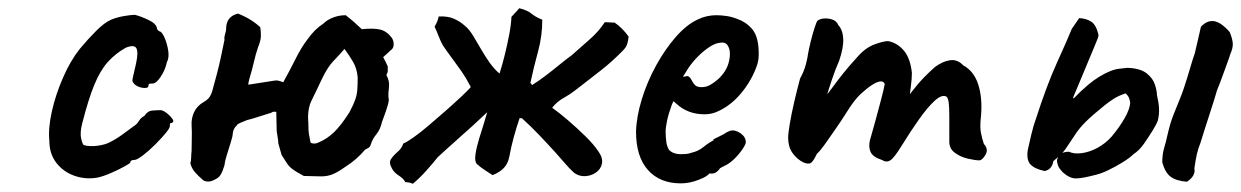

<svg xmlns="http://www.w3.org/2000/svg" viewBox="-20 -433 3019 467"><path d="M217 -1Q188 4 161 -5.5Q134 -15 117 -37Q100 -59 100 -91Q97 -121 106 -161.5Q115 -202 133 -243.5Q151 -285 174 -314Q194 -338 214 -358Q234 -378 250 -385Q264 -391 282 -394Q300 -397 308 -397Q324 -393 343 -383.5Q362 -374 362 -362Q362 -362 364.5 -359.5Q367 -357 367 -357Q373 -357 379.5 -343Q386 -329 389 -311Q392 -293 386 -282Q382 -263 371 -246.5Q360 -230 352 -230Q348 -230 344.5 -229.5Q341 -229 341 -224Q341 -219 332 -219Q323 -219 314 -223.5Q305 -228 302 -236Q302 -241 304.5 -250.5Q307 -260 311 -279Q317 -307 311.5 -316Q306 -325 286 -317Q261 -303 242.5 -282.5Q224 -262 209.5 -227Q195 -192 180 -133Q174 -110 177.5 -95.5Q181 -81 184 -80Q198 -76 217 -78.5Q236 -81 247 -87Q263 -95 278 -106Q293 -117 308 -128Q313 -131 318 -139Q323 -147 331 -151Q339 -163 349.5 -164Q360 -165 372 -165Q380 -163 388 -156Q396 -149 400 -143Q404 -137 398 -134Q394 -134 393.5 -131.5Q393 -129 393 -129Q395 -124 384.5 -111Q374 -98 358 -82Q342 -66 327.5 -55Q313 -44 307 -44Q297 -44 297 -38Q297 -36 282.5 -28Q268 -20 249.5 -12Q231 -4 217 -1Z M475 6Q461 -6 453.5 -15Q446 -24 443 -36Q445 -43 445 -50Q445 -57 446 -66Q446 -82 446.5 -97.5Q447 -113 446 -128Q445 -145 452 -160Q459 -175 474 -184Q485 -190 490 -197.5Q495 -205 498 -218Q503 -236 507.5 -253Q512 -270 516.5 -290.5Q521 -311 526 -336Q525 -342 527.5 -350Q530 -358 530 -363Q530 -393 559 -400Q571 -395 579.5 -390.5Q588 -386 596 -380.5Q604 -375 613 -367Q615 -354 614.5 -344Q614 -334 608 -319Q602 -302 597.5 -282Q593 -262 587 -243Q586 -239 585 -235Q584 -231 584 -227L648 -237Q653 -238 658.5 -236.5Q664 -235 669 -233Q684 -260 698.5 -289Q713 -318 727 -336Q737 -350 746 -359Q755 -368 767 -376Q776 -385 790.5 -390.5Q805 -396 821 -396Q831 -388 834.5 -385Q838 -382 840.5 -380Q843 -378 846.5 -374.5Q850 -371 860 -362Q889 -365 905 -361Q921 -357 933 -341Q937 -335 937.5 -327Q938 -319 934 -314L912 -294Q915 -289 917.5 -283.5Q920 -278 923 -272Q924 -259 922 -255.5Q920 -252 920 -250Q928 -236 926 -220.5Q924 -205 925 -195Q927 -190 923 -176.5Q919 -163 914.5 -151Q910 -139 909 -136Q905 -118 895.5 -106.5Q886 -95 882 -82Q880 -75 875.5 -73Q871 -71 868 -69Q848 -45 821 -28Q803 -15 790 -9.5Q777 -4 761.5 -4Q746 -4 719 -5Q700 -15 691 -22Q682 -29 677.5 -36.5Q673 -44 665 -56Q662 -67 657 -84Q657 -90 655.5 -98Q654 -106 653 -114L652 -161Q645 -162 642 -160Q639 -158 634 -157Q618 -152 604 -147.5Q590 -143 581 -141Q571 -137 564 -134Q557 -131 556 -128Q547 -120 546 -107Q546 -102 541.5 -87.5Q537 -73 532.5 -58.5Q528 -44 527 -38Q527 -32 521.5 -18Q516 -4 509 0Q500 6 492 8Q484 10 475 6ZM756 -87Q775 -95 792 -111Q809 -127 830 -160Q840 -179 844 -190.5Q848 -202 849 -214Q850 -226 850 -245Q848 -267 838.5 -283Q829 -299 818 -314Q804 -298 790.5 -284Q777 -270 763 -241Q749 -211 738 -189Q727 -167 730 -134Q730 -114 731.5 -106.5Q733 -99 735 -88Q735 -85 741.5 -84Q748 -83 756 -87Z M984 14Q980 12 975 11Q970 10 966 10Q961 1 950 -6Q939 -13 934 -22Q925 -37 931 -46Q937 -55 947 -63.5Q957 -72 961 -84Q969 -87 986 -99Q1003 -111 1023.5 -128.5Q1044 -146 1064.5 -164Q1085 -182 1102 -198Q1119 -214 1125 -221Q1124 -223 1123.5 -224.5Q1123 -226 1122 -227Q1114 -243 1102.5 -259.5Q1091 -276 1079 -292Q1067 -308 1057 -323Q1051 -334 1046.5 -346Q1042 -358 1037 -368Q1041 -375 1043.5 -381Q1046 -387 1047 -393Q1069 -394 1084 -387.5Q1099 -381 1111 -370Q1121 -362 1130.5 -346.5Q1140 -331 1150 -313.5Q1160 -296 1171 -280.5Q1182 -265 1195 -254Q1202 -276 1208 -300.5Q1214 -325 1218.5 -348.5Q1223 -372 1224 -392Q1229 -398 1234 -403Q1239 -408 1243 -413Q1263 -408 1272.5 -400Q1282 -392 1299 -385Q1299 -345 1288.5 -307Q1278 -269 1270 -231Q1272 -230 1272.5 -228.5Q1273 -227 1274 -226Q1290 -236 1306.5 -248.5Q1323 -261 1339.5 -274.5Q1356 -288 1371 -299Q1392 -318 1414 -337Q1436 -356 1451 -379Q1457 -379 1463 -378.5Q1469 -378 1475 -378Q1484 -372 1493 -363Q1502 -354 1509 -344Q1508 -334 1505.5 -326Q1503 -318 1496 -311Q1470 -284 1440.5 -261Q1411 -238 1380 -214Q1366 -203 1350.5 -194.5Q1335 -186 1323 -171Q1340 -159 1361.5 -140.5Q1383 -122 1403.5 -102Q1424 -82 1436 -64Q1447 -48 1444 -34.5Q1441 -21 1429 -13Q1417 -5 1402.5 -4.5Q1388 -4 1376 -13Q1364 -24 1353.5 -36.5Q1343 -49 1332 -61Q1313 -82 1292 -104Q1271 -126 1250 -145Q1249 -146 1247.5 -145.5Q1246 -145 1244 -146Q1236 -123 1229.5 -99Q1223 -75 1219 -53Q1216 -36 1206 -25Q1196 -14 1178 -7Q1169 -13 1159 -19.5Q1149 -26 1140 -34Q1134 -40 1136.5 -57.5Q1139 -75 1145.5 -96Q1152 -117 1157.5 -134.5Q1163 -152 1165 -160Q1147 -143 1129.5 -127Q1112 -111 1096 -97Q1080 -83 1067 -71Q1054 -59 1045 -51Q1033 -36 1017 -18Q1001 0 984 14Z M1636 13Q1585 13 1556 -19.5Q1527 -52 1527 -113Q1528 -149 1541 -191.5Q1554 -234 1576 -274Q1598 -314 1624.5 -344Q1651 -374 1678 -386Q1688 -391 1699.5 -393.5Q1711 -396 1722 -396Q1734 -396 1747.5 -394Q1761 -392 1773 -387Q1794 -380 1808.5 -363.5Q1823 -347 1825 -315Q1826 -302 1825 -291.5Q1824 -281 1819 -268Q1806 -234 1782 -205.5Q1758 -177 1728 -163Q1720 -159 1711.5 -157Q1703 -155 1694 -155Q1673 -155 1656 -161.5Q1639 -168 1626 -180L1618 -187L1614 -178Q1606 -156 1602.5 -139.5Q1599 -123 1599 -113Q1599 -101 1600.5 -89Q1602 -77 1607 -69Q1611 -64 1618.5 -61Q1626 -58 1636 -58Q1643 -58 1649 -58.5Q1655 -59 1660 -61Q1678 -65 1689 -74Q1700 -83 1712 -90L1716 -92L1715 -94Q1731 -102 1738 -105.5Q1745 -109 1747 -111Q1751 -113 1756 -115Q1768 -118 1781 -109Q1794 -100 1794 -87Q1794 -82 1785.5 -69.5Q1777 -57 1765.5 -46Q1754 -35 1743 -30Q1741 -29 1737 -27Q1733 -25 1730 -23H1731Q1722 -11 1713 -11H1705Q1701 -4 1679 4.5Q1657 13 1636 13ZM1686 -221Q1698 -221 1707.5 -226.5Q1717 -232 1725 -239Q1748 -259 1753.5 -285.5Q1759 -312 1748 -325Q1745 -328 1741.5 -329Q1738 -330 1731 -329Q1720 -328 1706 -319Q1692 -310 1678 -296Q1664 -282 1654 -267L1641 -246Q1645 -247 1648.5 -247.5Q1652 -248 1653 -248Q1659 -245 1662 -238.5Q1665 -232 1670 -226.5Q1675 -221 1686 -221Z M1934 -38Q1918 -46 1907.5 -61Q1897 -76 1897 -98Q1897 -108 1901 -132Q1905 -156 1912 -186Q1919 -216 1926 -242Q1936 -260 1940.5 -278Q1945 -296 1945 -300Q1947 -312 1951.5 -330.5Q1956 -349 1961 -364.5Q1966 -380 1968 -382Q1973 -387 1983.5 -388Q1994 -389 2004.5 -385.5Q2015 -382 2019 -372Q2030 -360 2031 -338.5Q2032 -317 2021 -285Q2012 -265 2003 -238Q1994 -211 1987.5 -188.5Q1981 -166 1980 -158L1949 -157Q1966 -173 1981 -190.5Q1996 -208 2003 -218Q2020 -241 2032.5 -256.5Q2045 -272 2065 -294Q2085 -317 2107 -325Q2129 -333 2140 -333Q2162 -329 2178 -310.5Q2194 -292 2198 -256Q2198 -242 2195.5 -223Q2193 -204 2193 -204Q2193 -204 2209.5 -224.5Q2226 -245 2254 -270Q2273 -284 2291 -286.5Q2309 -289 2323 -274Q2349 -260 2359.5 -227Q2370 -194 2366 -150Q2363 -124 2366 -109.5Q2369 -95 2373 -83Q2385 -70 2377 -56.5Q2369 -43 2362 -43Q2352 -43 2334.5 -47Q2317 -51 2303 -61Q2289 -71 2289 -88V-150Q2289 -172 2287.5 -183.5Q2286 -195 2282 -198Q2271 -204 2253.5 -188Q2236 -172 2215.5 -143Q2195 -114 2174 -80Q2155 -49 2145.5 -43Q2136 -37 2125 -44Q2103 -51 2097.5 -63.5Q2092 -76 2096 -92Q2101 -109 2108.5 -136.5Q2116 -164 2123 -190.5Q2130 -217 2132 -229Q2128 -237 2118.5 -234.5Q2109 -232 2099 -225Q2087 -217 2072.5 -203.5Q2058 -190 2040 -161Q2028 -142 2013.5 -121Q1999 -100 1987 -83Q1975 -66 1967 -59Q1958 -40 1952 -36.5Q1946 -33 1934 -38Z M2646 -8Q2612 1 2597 1Q2582 1 2566 -13Q2561 -18 2557 -23.5Q2553 -29 2551 -40Q2550 -47 2557 -55.5Q2564 -64 2580 -64Q2592 -58 2611 -60.5Q2630 -63 2649.5 -73.5Q2669 -84 2684 -101Q2704 -125 2716 -146.5Q2728 -168 2729 -183Q2728 -190 2726 -195Q2724 -200 2718 -206Q2700 -200 2688.5 -192.5Q2677 -185 2667 -177Q2636 -152 2621 -137Q2606 -122 2597 -108.5Q2588 -95 2574 -74Q2566 -62 2556.5 -53.5Q2547 -45 2542 -41Q2539 -21 2521 -17Q2497 -22 2486.5 -33Q2476 -44 2480 -69Q2483 -83 2488.5 -106Q2494 -129 2499 -142Q2526 -226 2551.5 -282Q2577 -338 2587 -363L2605 -389Q2622 -388 2634 -380.5Q2646 -373 2652 -348Q2652 -343 2643.5 -323.5Q2635 -304 2624.5 -278Q2614 -252 2604.5 -230Q2595 -208 2591 -198Q2588 -189 2597 -199Q2606 -209 2627 -227Q2640 -238 2654 -246.5Q2668 -255 2678 -259Q2692 -265 2704 -266Q2716 -267 2722 -268Q2753 -267 2768.5 -255Q2784 -243 2789 -227.5Q2794 -212 2794 -202Q2798 -186 2799 -170.5Q2800 -155 2796 -139Q2793 -131 2783.5 -115.5Q2774 -100 2762.5 -83.5Q2751 -67 2737 -58Q2728 -49 2711 -38.5Q2694 -28 2676.5 -19.5Q2659 -11 2646 -8ZM2867 9Q2841 7 2827.5 -3Q2814 -13 2807 -38Q2807 -58 2811.5 -73Q2816 -88 2819 -102Q2826 -133 2833.5 -152Q2841 -171 2850 -193Q2855 -205 2859.5 -218.5Q2864 -232 2868 -245Q2873 -261 2877 -275Q2881 -289 2886 -303Q2890 -319 2893.5 -335Q2897 -351 2901 -368Q2916 -384 2933 -381.5Q2950 -379 2971 -355Q2978 -338 2978.5 -327Q2979 -316 2973 -303Q2971 -296 2965.5 -281Q2960 -266 2953.5 -248Q2947 -230 2940 -213Q2934 -192 2925.5 -166Q2917 -140 2910 -118Q2903 -96 2900 -86Q2894 -71 2891 -57.5Q2888 -44 2885 -23Q2887 -15 2882.5 -6.5Q2878 2 2867 9Z"/></svg>

Font: Caveat SemiBold
Style: Regular
Weight: 600
Designer: Pablo Impallari
Foundry: Pablo Impallari
Version: Version 2.000